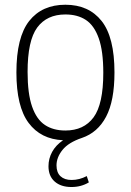

<svg xmlns="http://www.w3.org/2000/svg" viewBox="-20 -568 538 790"><path d="M212.5 112.5Q212.5 142 229 157.2Q245.5 172.5 274.5 172.5Q306.5 172.5 337 156.5L345.5 182.5Q314 201.5 274 201.5Q230.5 201.5 205 179Q179.5 156.5 179.5 116Q179.5 84.5 194.5 57Q209.5 29.5 239.5 9Q148 5 97.8 -62.2Q47.5 -129.5 47.5 -270Q47.5 -415 100.2 -481.8Q153 -548.5 249 -548.5Q345 -548.5 398 -481.8Q451 -415 451 -270Q451 -153 416.5 -87.8Q382 -22.5 317 -0.5Q262 18 237.2 48.8Q212.5 79.5 212.5 112.5ZM249 -31Q325 -31 365 -85.2Q405 -139.5 405 -268.5Q405 -358 386.2 -410.8Q367.5 -463.5 333.2 -486Q299 -508.5 249 -508.5Q173 -508.5 133.2 -454.8Q93.5 -401 93.5 -272Q93.5 -182.5 112 -129.5Q130.5 -76.5 164.8 -53.8Q199 -31 249 -31Z"/></svg>

Font: Encode Sans Semi Condensed ExLight
Style: Regular
Weight: 275
Width: 4
Designer: Multiple Designers
Foundry: Impallari Type
Version: Version 2.000